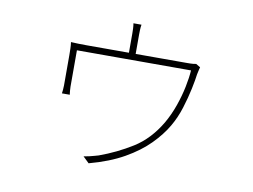

<svg xmlns="http://www.w3.org/2000/svg" viewBox="-73 -708 1146 870"><g transform="rotate(10 500.0 -273.0)"><path d="M511 -603Q509 -592 508.5 -578.5Q508 -565 508 -557Q508 -549 508 -527Q508 -505 508 -481.5Q508 -458 508 -445H477Q477 -458 477 -481.5Q477 -505 477 -527Q477 -549 477 -557Q477 -565 476.5 -578.5Q476 -592 474 -603ZM806 -459Q805 -455 802.5 -445.5Q800 -436 798 -425Q795 -400 786 -357Q777 -314 762 -266Q747 -218 723 -177Q697 -132 653 -87.5Q609 -43 543 -5.5Q477 32 384 57L356 30Q368 28 380 25.5Q392 23 403.5 19.5Q415 16 423 14Q503 -15 573.5 -59Q644 -103 693 -186Q716 -226 732 -271.5Q748 -317 757 -361Q766 -405 768 -438H243Q243 -424 243 -399.5Q243 -375 243 -348.5Q243 -322 243 -301Q243 -280 243 -271Q243 -263 244 -251.5Q245 -240 246 -234H210Q211 -240 212 -251.5Q213 -263 213 -271Q213 -280 213 -298.5Q213 -317 213 -339.5Q213 -362 213 -381Q213 -400 213 -410Q213 -422 212.5 -440Q212 -458 210 -470Q224 -469 244 -468.5Q264 -468 283 -468H743Q763 -468 772.5 -469Q782 -470 786 -471Z"/></g></svg>

Font: Noto Sans SC Thin
Style: Regular
Weight: 100
Designer: Ryoko NISHIZUKA 西塚涼子 (kana, bopomofo & ideographs); Paul D. Hunt (Latin, Greek & Cyrillic); Sandoll Communications 산돌커뮤니
Foundry: Adobe
Version: Version 2.004-H2;hotconv 1.0.118;makeotfexe 2.5.65603